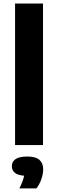

<svg xmlns="http://www.w3.org/2000/svg" viewBox="-20 -828 332 1096"><path d="M66 0V-808H225.5V0ZM90.5 247.5Q112 205.5 117.5 175Q80 172 63.8 157.5Q47.5 143 47.5 120.5Q47.5 95 68.8 80.2Q90 65.5 136.5 65.5Q183.5 65.5 205 84.5Q226.5 103.5 226.5 138.5Q226.5 165 216 195Q205.5 225 188 247.5Z"/></svg>

Font: Encode Sans Semi Expanded
Style: Bold
Weight: 700
Width: 6
Designer: Multiple Designers
Foundry: Impallari Type
Version: Version 3.000; ttfautohint (v1.8.3) -l 8 -r 50 -G 200 -x 14 